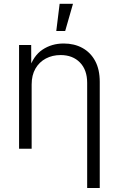

<svg xmlns="http://www.w3.org/2000/svg" viewBox="-20 -773 618 998"><path d="M144.5 -334V0H79.1V-539.1H142.1L142.6 -413.1H130.9Q153.3 -483.4 201.2 -515.1Q249 -546.9 311 -546.9Q366.2 -546.9 408.4 -523.7Q450.7 -500.5 474.6 -456.3Q498.5 -412.1 498.5 -347.2V204.1H433.1V-342.3Q433.1 -409.7 395.5 -448.2Q357.9 -486.8 294.9 -486.8Q252.4 -486.8 218.3 -468.8Q184.1 -450.7 164.3 -416.5Q144.5 -382.3 144.5 -334ZM272.5 -611.8 290 -753.4H359.4L318.8 -611.8Z"/></svg>

Font: Inter 18pt Light
Style: Regular
Weight: 300
Designer: Rasmus Andersson
Foundry: rsms
Version: Version 4.001;git-66647c0bb